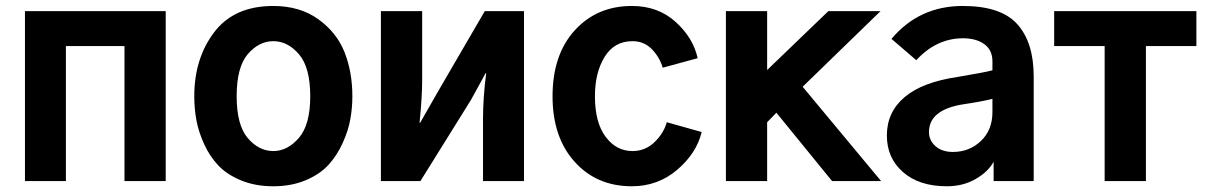

<svg xmlns="http://www.w3.org/2000/svg" viewBox="-20 -613 4082 650"><path d="M64.5 0V-575.2H541V0H401.4V-457H203.1V0Z M781.2 -287.1Q781.2 -189.5 818.8 -145.5Q856.4 -101.6 905.3 -101.6Q953.1 -101.6 991.7 -146Q1030.3 -190.4 1030.3 -287.1Q1030.3 -384.8 992.2 -429.2Q954.1 -473.6 905.3 -473.6Q856.4 -473.6 818.8 -429.7Q781.2 -385.7 781.2 -287.1ZM637.7 -287.1Q637.7 -415 705.1 -503.9Q772.5 -592.8 905.3 -592.8Q995.1 -592.8 1057.6 -547.9Q1120.1 -502.9 1146.5 -436Q1172.9 -369.1 1172.9 -287.1Q1172.9 -248 1166 -209.5Q1159.2 -170.9 1140.1 -128.9Q1121.1 -86.9 1092.3 -55.2Q1063.5 -23.4 1015.1 -2.9Q966.8 17.6 905.3 17.6Q844.7 17.6 796.9 -2Q749 -21.5 719.7 -52.2Q690.4 -83 671.4 -124.5Q652.3 -166 645 -205.6Q637.7 -245.1 637.7 -287.1Z M1269.5 0V-575.2H1409.2V-341.8Q1409.2 -285.2 1400.4 -197.3H1402.3L1464.8 -306.6L1621.1 -575.2H1753.9V0H1615.2V-208Q1615.2 -284.2 1626 -365.2H1624L1574.2 -274.4L1403.3 0Z M1850.6 -287.1Q1850.6 -427.7 1925.8 -510.3Q2001 -592.8 2119.1 -592.8Q2208 -592.8 2267.6 -538.6Q2327.1 -484.4 2341.8 -416L2223.6 -383.8Q2212.9 -419.9 2186.5 -446.8Q2160.2 -473.6 2121.1 -473.6Q2059.6 -473.6 2026.9 -420.4Q1994.1 -367.2 1994.1 -287.1Q1994.1 -198.2 2030.3 -149.9Q2066.4 -101.6 2121.1 -101.6Q2164.1 -101.6 2195.3 -131.3Q2226.6 -161.1 2237.3 -199.2L2355.5 -166Q2337.9 -93.8 2272.5 -38.1Q2207 17.6 2119.1 17.6Q2000 17.6 1925.3 -65.4Q1850.6 -148.4 1850.6 -287.1Z M2437.5 0V-575.2H2577.1V-376L2784.2 -575.2H2960.9L2697.3 -319.3L2962.9 0H2796.9L2608.4 -231.4L2577.1 -199.2V0Z M3125 -166Q3125 -137.7 3147 -118.2Q3168.9 -98.6 3206.1 -98.6Q3261.7 -98.6 3300.8 -135.7Q3339.8 -172.9 3339.8 -233.4V-278.3Q3300.8 -268.6 3240.2 -259.8Q3125 -241.2 3125 -166ZM2982.4 -154.3Q2982.4 -233.4 3042.5 -284.2Q3102.5 -335 3221.7 -352.5Q3315.4 -368.2 3339.8 -375V-405.3Q3339.8 -443.4 3312.5 -463.4Q3285.2 -483.4 3240.2 -483.4Q3150.4 -483.4 3082 -409.2L2998 -481.4Q3091.8 -592.8 3239.3 -592.8Q3369.1 -592.8 3424.3 -530.8Q3479.5 -468.8 3479.5 -354.5V0H3343.8V-65.4Q3325.2 -31.2 3282.7 -6.8Q3240.2 17.6 3185.5 17.6Q3091.8 17.6 3037.1 -30.3Q2982.4 -78.1 2982.4 -154.3Z M3548.8 -457V-575.2H4030.3V-457H3859.4V0H3719.7V-457Z"/></svg>

Font: Gothic A1 ExtraBold
Style: Regular
Weight: 800
Designer: HanYang I&C Co.,Ltd.
Foundry: HanYang I&C Co.,Ltd.
Version: Version 2.50